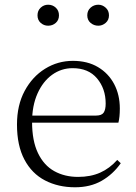

<svg xmlns="http://www.w3.org/2000/svg" viewBox="-20 -780 576 814"><path d="M298 14Q227 14 171 -15Q115 -44 83.5 -103.5Q52 -163 52 -252Q52 -334 84.5 -394.5Q117 -455 171 -488.5Q225 -522 289 -522Q351 -522 395.5 -495.5Q440 -469 464 -423.5Q488 -378 488 -320Q488 -283 482 -260H82V-290H387Q411 -290 419.5 -302.5Q428 -315 428 -341Q428 -404 391.5 -447.5Q355 -491 288 -491Q240 -491 201 -463Q162 -435 139 -383.5Q116 -332 116 -263Q116 -183 141 -131Q166 -79 210 -54.5Q254 -30 311 -30Q364 -30 404.5 -48Q445 -66 477 -102L492 -88Q459 -41 411 -13.5Q363 14 298 14ZM184 -671Q166 -671 152.5 -683Q139 -695 139 -715Q139 -735 152.5 -747.5Q166 -760 184 -760Q203 -760 216.5 -747.5Q230 -735 230 -715Q230 -695 216.5 -683Q203 -671 184 -671ZM397 -671Q378 -671 364 -683Q350 -695 350 -715Q350 -735 364 -747.5Q378 -760 397 -760Q414 -760 428 -747.5Q442 -735 442 -715Q442 -695 428 -683Q414 -671 397 -671Z"/></svg>

Font: Noto Serif JP ExtraLight ExtraLight
Style: Regular
Weight: 250
Version: Version 2.003-H1;hotconv 1.1.1;makeotfexe 2.6.0